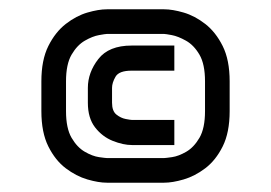

<svg xmlns="http://www.w3.org/2000/svg" viewBox="-20 -570 583 413"><path d="M474 -331Q474 -285 459 -255Q444 -225 421.5 -208Q399 -191 375 -184Q351 -177 333 -177H210Q192 -177 168 -184Q144 -191 121.5 -208Q99 -225 84 -255Q69 -285 69 -331V-395Q69 -441 84 -471Q99 -501 121.5 -518.5Q144 -536 168 -543Q192 -550 210 -550H333Q351 -550 375 -543Q399 -536 421.5 -518.5Q444 -501 459 -471Q474 -441 474 -395ZM421 -395Q421 -432 409 -452.5Q397 -473 380 -482.5Q363 -492 349.5 -494.5Q336 -497 333 -497H210Q207 -497 193 -494.5Q179 -492 162.5 -482.5Q146 -473 134 -452.5Q122 -432 122 -395V-331Q122 -294 134 -273.5Q146 -253 162.5 -243.5Q179 -234 193 -232Q207 -230 210 -230H333Q336 -230 350 -232Q364 -234 380.5 -243.5Q397 -253 409 -273.5Q421 -294 421 -331ZM355 -258H264Q245 -258 222.5 -267Q200 -276 184.5 -296Q169 -316 169 -349V-381Q169 -414 191.5 -443Q214 -472 263 -472H355V-418H263Q236 -418 228.5 -405Q221 -392 221 -381V-349Q221 -331 230.5 -323.5Q240 -316 250.5 -314Q261 -312 264 -312H355Z"/></svg>

Font: Bruno Ace SC
Style: Regular
Weight: 400
Version: Version 1.100; ttfautohint (v1.8.4.7-5d5b);gftools[0.9.27]